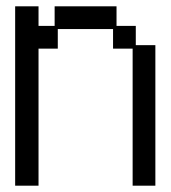

<svg xmlns="http://www.w3.org/2000/svg" viewBox="-20 -560 540 608"><path d="M28 -540H102V-478H153V-540H349V-478H410V-417H472V28H400V-406H338V-468H163V-406H102V28H28Z"/></svg>

Font: DotGothic16
Style: Regular
Weight: 400
Designer: Fontworks Inc.
Foundry: Fontworks Inc.
Version: Version 1.100